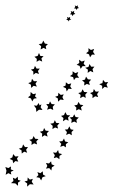

<svg xmlns="http://www.w3.org/2000/svg" viewBox="-115 -428 446 714"><path d="M287 -123 281 -113 286 -102 274 -105 265 -97V-109L254 -115L266 -119L268 -131L276 -122ZM253 -88 246 -78 250 -67 239 -70 229 -63V-75L220 -82L231 -86L234 -97L241 -87ZM146 1 138 9 140 21 130 16 119 23 121 11 112 3 123 0 128 -11 134 0ZM106 30 98 39 101 50 90 46 80 52 81 40 72 32 84 30 89 19 94 29ZM67 59 59 68 62 80 51 75 41 81 42 69 33 62 45 59 49 48 55 58ZM28 89 20 98 23 109 12 105 2 111 3 99 -6 92 5 89 10 78 16 88ZM-11 119 -18 129 -14 140 -25 136 -34 143 -35 131 -45 125 -33 121 -29 109 -22 119ZM-46 153 -52 162 -47 173 -58 171 -66 179 -68 168 -79 163 -69 157 -66 145 -58 154ZM-74 191 -75 202 -64 206 -75 211 -73 221 -84 216 -94 222 -91 207 -95 193 -84 197ZM-67 233 -58 237 -49 229 -48 241 -38 244 -48 251V263L-58 254L-74 253L-65 245ZM-24 247 -13 244 -12 232 -4 240 7 237 3 248 10 258 -4 257 -14 266V254ZM20 231 28 223 24 212 35 216 44 209 45 221 55 227 43 231 38 243 32 233ZM56 199 61 189 56 178 67 180 75 172 77 183 88 188 78 194 76 206 68 197ZM85 160 89 149 82 139 94 140 101 130 104 142 116 145 106 152V164L96 157ZM109 118 113 107 105 98 117 97 123 87 127 98 139 101 130 108V120L121 114ZM131 74 134 63 126 54 137 53 143 42 148 53 159 55 151 63 152 75 142 69ZM150 29 152 17 144 9 156 7 161 -3 166 7 178 9 169 18 171 29 161 24ZM168 -17 169 -28 161 -36 172 -38 177 -49 183 -39 195 -37 186 -29 189 -17 178 -22ZM183 -63 185 -75 176 -82 187 -85 192 -96 198 -86 210 -85 202 -76 204 -64 194 -69ZM198 -110 199 -122 190 -129 201 -132 205 -143 212 -133 224 -132 216 -123 219 -112 208 -116ZM211 -157 212 -169 202 -176 214 -179 218 -190 224 -180H236L229 -171L232 -159L221 -164ZM235 -246 231 -235 238 -225H227L220 -215L216 -226L205 -230L214 -237V-249L223 -242ZM200 -203 196 -191 204 -182H192L185 -172L181 -183L170 -187L180 -194L179 -206L189 -199ZM176 -160 172 -149 179 -139H167L160 -130L157 -141L145 -145L155 -152V-163L165 -156ZM150 -118 146 -107 152 -97 140 -98 133 -88 130 -100 119 -105 129 -110 130 -122 139 -115ZM122 -77 117 -67 122 -56 110 -58 101 -50 100 -62 90 -68 101 -72 102 -83 111 -75ZM89 -40 81 -31 83 -19 72 -24 60 -20 64 -31 57 -41H67L71 -51L77 -41ZM43 -19 30 -20 20 -12 19 -25 11 -36 22 -35 29 -45 32 -36 39 -40 36 -29ZM5 -51 0 -62 -11 -66 -2 -73 -1 -86 8 -78 19 -80 15 -70 22 -63 11 -61ZM1 -101 0 -113 -10 -119 1 -123 4 -135 11 -126H23L17 -117L22 -106L10 -109ZM9 -150V-162L0 -169L11 -172L15 -183L21 -173H33L26 -164L30 -153L18 -157ZM21 -198 22 -209 13 -217 25 -220 30 -231 35 -220 47 -219 39 -211 42 -199 31 -204ZM36 -244 38 -256 29 -264 41 -266 46 -277 52 -266 63 -264 55 -256 57 -245 47 -250ZM179 -398 173 -397 170 -391 167 -396 160 -397 165 -402 163 -408 169 -405 175 -408 174 -402ZM150 -355 143 -354 141 -348 138 -353 131 -354 136 -358 134 -365 140 -362 146 -365 145 -359ZM165 -376 158 -374 155 -368 152 -374 145 -375 150 -380 148 -387 155 -384 161 -388 160 -381Z"/></svg>

Font: Santa christmas start
Style: Regular
Weight: 400
Designer: MUHAMMAD YONI
Version: Version 001.000